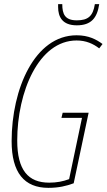

<svg xmlns="http://www.w3.org/2000/svg" viewBox="-20 -895 514 925"><path d="M350 -773C419 -773 448 -808 458 -875H437C428 -817 404 -797 350 -797C293 -797 280 -827 280 -875H260V-861C260 -814 280 -773 350 -773ZM213 10C263 10 300 1 335 -12L407 -352H282L276 -327H375L313 -32C284 -21 253 -15 217 -15C116 -15 63 -75 63 -218C63 -452 166 -700 349 -700C395 -700 429 -684 458 -662L474 -683C444 -705 407 -725 349 -725C147 -725 36 -466 36 -215C36 -63 97 10 213 10Z"/></svg>

Font: Noto Sans ExtraCondensed Thin
Style: Italic
Weight: 100
Width: 2
Italic angle: -12°
Designer: Monotype Design Team
Foundry: Monotype Imaging Inc.
Version: Version 2.013